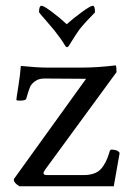

<svg xmlns="http://www.w3.org/2000/svg" viewBox="-20 -650 444 670"><path d="M212.9 -565.4Q235.4 -585.9 265.6 -607.9Q295.9 -629.9 303.7 -629.9Q311.5 -629.9 311.5 -607.4Q311.5 -606.4 303.7 -598.6Q295.9 -590.8 282.2 -576.2Q268.6 -561.5 257.8 -547.9Q246.1 -532.2 222.7 -494.1Q217.8 -485.4 213.9 -485.4Q210 -485.4 205.1 -494.1Q192.4 -515.6 168.9 -544.9Q156.2 -560.5 137.7 -581.5Q119.1 -602.5 116.2 -607.4Q116.2 -629.9 125 -629.9Q132.8 -629.9 162.1 -607.9Q191.4 -585.9 212.9 -565.4ZM131.8 -45.9Q131.8 -39.1 143.6 -39.1H271.5Q312.5 -39.1 331.5 -59.6Q350.6 -80.1 361.3 -117.2Q363.3 -127.9 369.1 -127.9Q390.6 -127.9 397.5 -116.2L377 0H47.9Q28.3 -11.7 28.3 -22.5Q28.3 -25.4 29.3 -26.4L280.3 -375L134.8 -376Q115.2 -376 102.5 -366.7Q89.8 -357.4 85.4 -347.7Q81.1 -337.9 76.7 -322.8Q72.3 -307.6 71.3 -304.7Q68.4 -298.8 47.9 -298.8Q37.1 -298.8 37.1 -301.8Q37.1 -305.7 43.9 -348.1Q50.8 -390.6 52.7 -419.9Q110.4 -414.1 145.5 -414.1H264.6Q319.3 -414.1 383.8 -421.9Q386.7 -417 386.7 -398.4L138.7 -59.6Q131.8 -49.8 131.8 -45.9Z"/></svg>

Font: Crimson Text
Style: Roman
Weight: 400
Version: Version 0.13